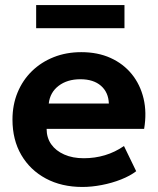

<svg xmlns="http://www.w3.org/2000/svg" viewBox="-20 -727 627 762"><path d="M307 15Q224.5 15 162 -18.5Q99.5 -52 64.5 -112Q29.5 -172 29.5 -252.5Q29.5 -311 49.8 -360Q70 -409 106.8 -444.8Q143.5 -480.5 193.2 -500.2Q243 -520 302.5 -520Q368 -520 418.8 -497Q469.5 -474 503 -432.8Q536.5 -391.5 549.8 -336Q563 -280.5 552 -215.5H165Q165 -180.5 183.2 -154.5Q201.5 -128.5 234.8 -113.8Q268 -99 312.5 -99Q356.5 -99 396.5 -111Q436.5 -123 472 -147.5L520.5 -47.5Q496.5 -29 460.5 -14.8Q424.5 -0.5 384.2 7.2Q344 15 307 15ZM173.5 -316H412Q410.5 -360.5 380.8 -386.5Q351 -412.5 299 -412.5Q247 -412.5 212.8 -386.5Q178.5 -360.5 173.5 -316ZM123.5 -615V-707H474V-615Z"/></svg>

Font: Geologica Cursive SemiBold
Style: Regular
Weight: 600
Designer: Sindre Bremnes, Frode Helland
Foundry: Monokrom Skriftforlag AS
Version: Version 1.010;gftools[0.9.28]